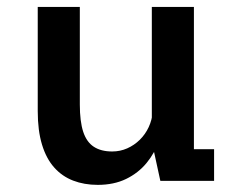

<svg xmlns="http://www.w3.org/2000/svg" viewBox="-20 -520 690 552"><path d="M261 11.5Q222 11.5 190.2 -0.8Q158.5 -13 135.8 -38.5Q113 -64 100.8 -104.2Q88.5 -144.5 88.5 -200.5V-500H209.5V-219.5Q209.5 -171 219.2 -141.2Q229 -111.5 249.8 -98Q270.5 -84.5 302.5 -84.5Q325.5 -84.5 345.8 -93.5Q366 -102.5 382 -118.2Q398 -134 407.5 -154.5Q417 -175 419 -198L448.5 -186Q448.5 -150 436.8 -115Q425 -80 401.2 -51.2Q377.5 -22.5 342.5 -5.5Q307.5 11.5 261 11.5ZM441 0 416.5 -112.5V-500H537.5V-64.5L516.5 -91H595.5V0Z"/></svg>

Font: Trispace Thin Medium
Style: Regular
Weight: 500
Version: Version 1.210